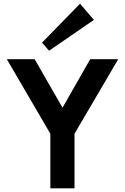

<svg xmlns="http://www.w3.org/2000/svg" viewBox="-20 -1021 677 1041"><path d="M253 0V-296L17 -700H168L319 -437L469 -700H621L384 -296V0ZM246 -746 208 -790 414 -1001 489 -913Z"/></svg>

Font: Zen Kaku Gothic Antique Black
Style: Regular
Weight: 900
Designer: Yoshimichi Ohira
Foundry: Positype
Version: Version 1.001